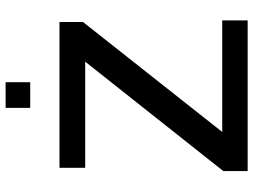

<svg xmlns="http://www.w3.org/2000/svg" viewBox="-132 -794 925 702"><g transform="rotate(-90 331.0 -442.5)"><path d="M57 0V-89L457 -594H69V-688H602V-602L200 -93H608V0ZM288 -795V-885H382V-795Z"/></g></svg>

Font: Saira SemiExpanded Medium
Style: Regular
Weight: 500
Width: 6
Designer: Hector Gatti with collaboration of the Omnibus-Type team
Foundry: Omnibus-Type
Version: Version 1.101